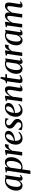

<svg xmlns="http://www.w3.org/2000/svg" viewBox="2474 -3182 962 5950"><g transform="rotate(-90 2955.0 -207.0)"><path d="M435 -85.5Q432 -64 437.5 -55.8Q443 -47.5 453.5 -47.5Q463 -47.5 474.8 -54.2Q486.5 -61 499.5 -75L511.5 -53Q504 -42 487.2 -27Q470.5 -12 446.5 -0.8Q422.5 10.5 392.5 10.5Q359.5 10.5 343.5 -9Q327.5 -28.5 330 -61.5L337 -105.5Q323.5 -76.5 300 -49.8Q276.5 -23 245.8 -6.2Q215 10.5 179 10.5Q132.5 10.5 97.2 -12.5Q62 -35.5 42.8 -78.5Q23.5 -121.5 23.5 -181Q23.5 -232.5 36.8 -283.8Q50 -335 76 -380.2Q102 -425.5 140 -460.2Q178 -495 227.8 -515Q277.5 -535 338 -535Q365.5 -535 391.5 -528.8Q417.5 -522.5 438 -512.5L502 -532ZM386 -476Q378.5 -486.5 364.8 -493.2Q351 -500 331 -500Q291.5 -500 260.5 -480.5Q229.5 -461 206.8 -427.8Q184 -394.5 169 -352.5Q154 -310.5 146.8 -265.2Q139.5 -220 139.5 -177.5Q139.5 -130 148.8 -100.5Q158 -71 174.2 -57.2Q190.5 -43.5 211.5 -43.5Q231.5 -43.5 250.8 -53.5Q270 -63.5 287.2 -81.2Q304.5 -99 318.2 -122Q332 -145 340.5 -171.5Z M537 253.5 639.5 -465.5 582.5 -486 587 -508.5 735 -534.5 754 -521.5 742 -432.5Q758 -462 782.8 -485.8Q807.5 -509.5 838.2 -523.2Q869 -537 902.5 -537Q953.5 -537 988.2 -513.5Q1023 -490 1040.8 -446.2Q1058.5 -402.5 1058.5 -341Q1058.5 -290 1045 -239.5Q1031.5 -189 1005.2 -144Q979 -99 941 -64.2Q903 -29.5 853.8 -9.5Q804.5 10.5 745 10.5Q729 10.5 712.5 7.8Q696 5 680.5 1.5L644 253.5ZM688.5 -53Q698 -41 713.8 -33.5Q729.5 -26 752 -26Q790.5 -26 821 -45.8Q851.5 -65.5 874.2 -98.8Q897 -132 912 -174Q927 -216 934.5 -261.5Q942 -307 942 -349.5Q942 -392 933.8 -422Q925.5 -452 909 -468Q892.5 -484 867 -484Q840.5 -484 813.5 -467Q786.5 -450 765.2 -423.2Q744 -396.5 733.5 -365.5Z M1109 0 1174 -463 1118 -484.5 1122 -508 1265.5 -534 1285 -520.5 1275 -434.5 1262.5 -353Q1273.5 -385 1290 -417Q1306.5 -449 1327.8 -475.8Q1349 -502.5 1374.8 -518.5Q1400.5 -534.5 1429 -534.5Q1442.5 -534.5 1452 -532.2Q1461.5 -530 1466 -527L1441 -412.5Q1437 -416.5 1423.8 -420.8Q1410.5 -425 1394.5 -425Q1373.5 -425 1353.8 -414.8Q1334 -404.5 1316.2 -387.2Q1298.5 -370 1284.2 -349.8Q1270 -329.5 1260.5 -309.5L1216.5 0Z M1842.5 -91Q1827.5 -70.5 1798.2 -46.8Q1769 -23 1728.2 -6.2Q1687.5 10.5 1638.5 10.5Q1589 10.5 1553 -6.2Q1517 -23 1493.5 -52.2Q1470 -81.5 1458.8 -119Q1447.5 -156.5 1448 -198Q1448 -267 1470 -328.2Q1492 -389.5 1531.2 -436.2Q1570.5 -483 1623.8 -510Q1677 -537 1739.5 -537Q1786 -537 1815.8 -523Q1845.5 -509 1860.2 -484.2Q1875 -459.5 1875 -428Q1875 -385 1856 -352.2Q1837 -319.5 1804.2 -296Q1771.5 -272.5 1731.2 -257Q1691 -241.5 1648 -233.8Q1605 -226 1566 -225Q1564 -190.5 1568.8 -158.5Q1573.5 -126.5 1586.2 -101Q1599 -75.5 1621 -60.8Q1643 -46 1675 -46Q1705.5 -46 1732.5 -55.2Q1759.5 -64.5 1783 -81.2Q1806.5 -98 1826.5 -119ZM1719 -500.5Q1687.5 -500.5 1661.2 -479Q1635 -457.5 1615.5 -421.8Q1596 -386 1583.5 -342.5Q1571 -299 1567 -255Q1599 -258 1629 -268.2Q1659 -278.5 1684.8 -295Q1710.5 -311.5 1729.8 -333.2Q1749 -355 1759.8 -380.8Q1770.5 -406.5 1770.5 -435.5Q1770 -468 1757 -484.2Q1744 -500.5 1719 -500.5Z M2250 -423H2235.5Q2228.5 -451 2203.5 -473.2Q2178.5 -495.5 2139.5 -495.5Q2113.5 -495.5 2093 -487Q2072.5 -478.5 2060.5 -462.2Q2048.5 -446 2048 -422Q2047.5 -398 2058.8 -378Q2070 -358 2089.5 -341Q2109 -324 2133.5 -306.5Q2164.5 -285 2189.5 -263.2Q2214.5 -241.5 2229.5 -214.8Q2244.5 -188 2244.5 -151Q2244.5 -111.5 2228.5 -81.2Q2212.5 -51 2184.5 -30.8Q2156.5 -10.5 2119.8 0Q2083 10.5 2041 10.5Q2013 10.5 1982.8 5.2Q1952.5 0 1928.2 -8.2Q1904 -16.5 1894 -24.5L1916 -118.5H1929.5Q1939 -95.5 1956.2 -75Q1973.5 -54.5 1997 -42Q2020.5 -29.5 2048 -29.5Q2072.5 -29.5 2093.5 -38.8Q2114.5 -48 2127.5 -66Q2140.5 -84 2140.5 -110Q2140.5 -135.5 2127.8 -155.2Q2115 -175 2094 -192.2Q2073 -209.5 2047.5 -226.5Q2024.5 -242.5 2001.2 -263.8Q1978 -285 1962.8 -313.2Q1947.5 -341.5 1947.5 -379.5Q1947.5 -427.5 1973.8 -462.2Q2000 -497 2045.2 -515.8Q2090.5 -534.5 2148 -534.5Q2172.5 -534.5 2196.8 -531.8Q2221 -529 2240.2 -524.8Q2259.5 -520.5 2270 -516.5Z M2706 -91Q2691 -70.5 2661.8 -46.8Q2632.5 -23 2591.8 -6.2Q2551 10.5 2502 10.5Q2452.5 10.5 2416.5 -6.2Q2380.5 -23 2357 -52.2Q2333.5 -81.5 2322.2 -119Q2311 -156.5 2311.5 -198Q2311.5 -267 2333.5 -328.2Q2355.5 -389.5 2394.8 -436.2Q2434 -483 2487.2 -510Q2540.5 -537 2603 -537Q2649.5 -537 2679.2 -523Q2709 -509 2723.8 -484.2Q2738.5 -459.5 2738.5 -428Q2738.5 -385 2719.5 -352.2Q2700.5 -319.5 2667.8 -296Q2635 -272.5 2594.8 -257Q2554.5 -241.5 2511.5 -233.8Q2468.5 -226 2429.5 -225Q2427.5 -190.5 2432.2 -158.5Q2437 -126.5 2449.8 -101Q2462.5 -75.5 2484.5 -60.8Q2506.5 -46 2538.5 -46Q2569 -46 2596 -55.2Q2623 -64.5 2646.5 -81.2Q2670 -98 2690 -119ZM2582.5 -500.5Q2551 -500.5 2524.8 -479Q2498.5 -457.5 2479 -421.8Q2459.5 -386 2447 -342.5Q2434.5 -299 2430.5 -255Q2462.5 -258 2492.5 -268.2Q2522.5 -278.5 2548.2 -295Q2574 -311.5 2593.2 -333.2Q2612.5 -355 2623.2 -380.8Q2634 -406.5 2634 -435.5Q2633.5 -468 2620.5 -484.2Q2607.5 -500.5 2582.5 -500.5Z M2942.5 -362.5Q2960 -397 2982.5 -428Q3005 -459 3032 -483.5Q3059 -508 3089 -521.8Q3119 -535.5 3151.5 -535.5Q3202.5 -535.5 3229.8 -505.5Q3257 -475.5 3257 -416Q3257 -395 3253.2 -365.8Q3249.5 -336.5 3244.2 -303.5Q3239 -270.5 3234 -239Q3229.5 -210.5 3224.2 -179.8Q3219 -149 3215.2 -122.2Q3211.5 -95.5 3210.5 -77.5Q3210.5 -61.5 3215 -54.8Q3219.5 -48 3227.5 -48Q3237 -48 3248.5 -54Q3260 -60 3274.5 -75L3285.5 -53Q3277 -41 3259.5 -26Q3242 -11 3217 -0.2Q3192 10.5 3159 10.5Q3140.5 10.5 3126.5 3.8Q3112.5 -3 3105 -16.8Q3097.5 -30.5 3098 -51Q3098 -62.5 3100.2 -82Q3102.5 -101.5 3106.5 -125.5Q3110.5 -149.5 3114.8 -175.2Q3119 -201 3123 -225Q3127 -249 3131 -273.5Q3135 -298 3138.5 -321.2Q3142 -344.5 3144 -364.8Q3146 -385 3146 -400.5Q3146 -423.5 3141.2 -437.5Q3136.5 -451.5 3126.5 -457.8Q3116.5 -464 3099 -464Q3079.5 -464 3056 -450Q3032.5 -436 3009.5 -411.8Q2986.5 -387.5 2966.5 -357Q2946.5 -326.5 2933 -293L2892 0H2784.5L2849 -463.5L2793.5 -485L2797.5 -508.5L2944 -534.5L2963 -521.5Z M3479 -177.5Q3475.5 -154 3473.2 -136.5Q3471 -119 3469.8 -106.2Q3468.5 -93.5 3468.5 -82Q3468.5 -66 3477.5 -58.8Q3486.5 -51.5 3501 -51.5Q3527 -51.5 3550.5 -62.2Q3574 -73 3592 -89.5L3602.5 -61Q3585 -40 3558.5 -23.8Q3532 -7.5 3501.5 1.5Q3471 10.5 3440 10.5Q3402 10.5 3378.8 -7.8Q3355.5 -26 3356.5 -66Q3356.5 -72.5 3357.5 -83Q3358.5 -93.5 3360.5 -107.8Q3362.5 -122 3365 -140.2Q3367.5 -158.5 3370.5 -180.5L3411.5 -470.5H3348.5L3353.5 -497L3424.5 -523.5Q3436.5 -536 3449.8 -562.2Q3463 -588.5 3475 -617.8Q3487 -647 3494.5 -668.5H3549L3528.5 -522.5H3634.5L3627.5 -470.5H3521Z M4054 -85.5Q4051 -64 4056.5 -55.8Q4062 -47.5 4072.5 -47.5Q4082 -47.5 4093.8 -54.2Q4105.5 -61 4118.5 -75L4130.5 -53Q4123 -42 4106.2 -27Q4089.5 -12 4065.5 -0.8Q4041.5 10.5 4011.5 10.5Q3978.5 10.5 3962.5 -9Q3946.5 -28.5 3949 -61.5L3956 -105.5Q3942.5 -76.5 3919 -49.8Q3895.5 -23 3864.8 -6.2Q3834 10.5 3798 10.5Q3751.5 10.5 3716.2 -12.5Q3681 -35.5 3661.8 -78.5Q3642.5 -121.5 3642.5 -181Q3642.5 -232.5 3655.8 -283.8Q3669 -335 3695 -380.2Q3721 -425.5 3759 -460.2Q3797 -495 3846.8 -515Q3896.5 -535 3957 -535Q3984.5 -535 4010.5 -528.8Q4036.5 -522.5 4057 -512.5L4121 -532ZM4005 -476Q3997.5 -486.5 3983.8 -493.2Q3970 -500 3950 -500Q3910.5 -500 3879.5 -480.5Q3848.5 -461 3825.8 -427.8Q3803 -394.5 3788 -352.5Q3773 -310.5 3765.8 -265.2Q3758.5 -220 3758.5 -177.5Q3758.5 -130 3767.8 -100.5Q3777 -71 3793.2 -57.2Q3809.5 -43.5 3830.5 -43.5Q3850.5 -43.5 3869.8 -53.5Q3889 -63.5 3906.2 -81.2Q3923.5 -99 3937.2 -122Q3951 -145 3959.5 -171.5Z M4193.5 0 4258.5 -463 4202.5 -484.5 4206.5 -508 4350 -534 4369.5 -520.5 4359.5 -434.5 4347 -353Q4358 -385 4374.5 -417Q4391 -449 4412.2 -475.8Q4433.5 -502.5 4459.2 -518.5Q4485 -534.5 4513.5 -534.5Q4527 -534.5 4536.5 -532.2Q4546 -530 4550.5 -527L4525.5 -412.5Q4521.5 -416.5 4508.2 -420.8Q4495 -425 4479 -425Q4458 -425 4438.2 -414.8Q4418.5 -404.5 4400.8 -387.2Q4383 -370 4368.8 -349.8Q4354.5 -329.5 4345 -309.5L4301 0Z M4936.5 -85.5Q4933.5 -64 4939 -55.8Q4944.5 -47.5 4955 -47.5Q4964.5 -47.5 4976.2 -54.2Q4988 -61 5001 -75L5013 -53Q5005.5 -42 4988.8 -27Q4972 -12 4948 -0.8Q4924 10.5 4894 10.5Q4861 10.5 4845 -9Q4829 -28.5 4831.5 -61.5L4838.5 -105.5Q4825 -76.5 4801.5 -49.8Q4778 -23 4747.2 -6.2Q4716.5 10.5 4680.5 10.5Q4634 10.5 4598.8 -12.5Q4563.5 -35.5 4544.2 -78.5Q4525 -121.5 4525 -181Q4525 -232.5 4538.2 -283.8Q4551.5 -335 4577.5 -380.2Q4603.5 -425.5 4641.5 -460.2Q4679.5 -495 4729.2 -515Q4779 -535 4839.5 -535Q4867 -535 4893 -528.8Q4919 -522.5 4939.5 -512.5L5003.5 -532ZM4887.5 -476Q4880 -486.5 4866.2 -493.2Q4852.5 -500 4832.5 -500Q4793 -500 4762 -480.5Q4731 -461 4708.2 -427.8Q4685.5 -394.5 4670.5 -352.5Q4655.5 -310.5 4648.2 -265.2Q4641 -220 4641 -177.5Q4641 -130 4650.2 -100.5Q4659.5 -71 4675.8 -57.2Q4692 -43.5 4713 -43.5Q4733 -43.5 4752.2 -53.5Q4771.5 -63.5 4788.8 -81.2Q4806 -99 4819.8 -122Q4833.5 -145 4842 -171.5Z M5254.5 -521.5 5234.5 -362Q5251.5 -397 5274.2 -428Q5297 -459 5324.5 -483.5Q5352 -508 5382.5 -521.8Q5413 -535.5 5445.5 -535.5Q5480.5 -535.5 5503.2 -520.5Q5526 -505.5 5536.5 -476.2Q5547 -447 5546 -404.5Q5546 -397 5544.8 -384.8Q5543.5 -372.5 5541.5 -357.8Q5539.5 -343 5537 -327.5L5523.5 -326Q5542 -373.5 5566.5 -412Q5591 -450.5 5620.2 -478.2Q5649.5 -506 5681.5 -520.8Q5713.5 -535.5 5747 -535.5Q5797.5 -535.5 5824.8 -505.2Q5852 -475 5852 -415.5Q5852 -395 5848.5 -366Q5845 -337 5839.8 -304Q5834.5 -271 5829.5 -239Q5824.5 -210.5 5819.8 -179.8Q5815 -149 5811.5 -122.2Q5808 -95.5 5807 -77.5Q5806.5 -61.5 5810.5 -54.8Q5814.5 -48 5823 -48Q5833 -48 5844.8 -54.5Q5856.5 -61 5872 -76.5L5883 -55Q5874 -42.5 5856.5 -27.2Q5839 -12 5813.8 -0.8Q5788.5 10.5 5755.5 10.5Q5736 10.5 5722 3.8Q5708 -3 5701 -16.8Q5694 -30.5 5694 -51Q5694 -66.5 5698 -95.2Q5702 -124 5707.5 -158.5Q5713 -193 5718.5 -225.5Q5723.5 -257.5 5728.8 -290Q5734 -322.5 5737.2 -351.2Q5740.5 -380 5740.5 -400.5Q5740.5 -435 5730.2 -449.2Q5720 -463.5 5695 -463.5Q5675 -463.5 5650.8 -449Q5626.5 -434.5 5601.8 -407.8Q5577 -381 5555.2 -344.5Q5533.5 -308 5518.5 -264.5L5538.5 -335.5Q5537 -317.5 5534.8 -298.5Q5532.5 -279.5 5529.8 -260.8Q5527 -242 5524.5 -223.5L5493 0H5384.5L5417 -225Q5422 -257 5426.8 -290Q5431.5 -323 5434.5 -351.8Q5437.5 -380.5 5437.5 -400Q5437.5 -435.5 5427.2 -449.8Q5417 -464 5391 -464Q5371.5 -464 5348.2 -450.2Q5325 -436.5 5301.8 -412.5Q5278.5 -388.5 5258.5 -358Q5238.5 -327.5 5225 -294.5L5183.5 0H5076L5140.5 -463.5L5085 -485L5089 -508.5L5235.5 -534.5Z"/></g></svg>

Font: Merriweather 96pt Medium
Style: Italic
Weight: 500
Italic angle: -7.8°
Version: Version 2.101